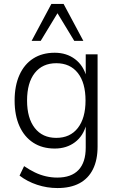

<svg xmlns="http://www.w3.org/2000/svg" viewBox="-20 -764 596 972"><path d="M271 188Q218 188 168 171.5Q118 155 79 125L102 77Q130 96 157 109Q184 122 212.5 128.5Q241 135 270 135Q341 135 377.5 96.5Q414 58 414 -17V-134H417Q402 -76 359.5 -44Q317 -12 257 -12Q194 -12 148.5 -41.5Q103 -71 78.5 -125.5Q54 -180 54 -255Q54 -330 78.5 -384.5Q103 -439 148.5 -468Q194 -497 257 -497Q317 -497 360 -464.5Q403 -432 418 -374H414V-489H474V-22Q474 46 450.5 93Q427 140 382 164Q337 188 271 188ZM265 -66Q335 -66 374 -116Q413 -166 413 -255Q413 -345 374 -394.5Q335 -444 265 -444Q195 -444 156 -394.5Q117 -345 117 -255Q117 -166 156 -116Q195 -66 265 -66ZM140 -557 240 -744H302L402 -557H356L271 -697L186 -557Z"/></svg>

Font: Nunito Sans 10pt SemiCondensed Light
Style: Regular
Weight: 300
Width: 4
Designer: Vernon Adams
Foundry: Vernon Adams
Version: Version 3.101;gftools[0.9.27]